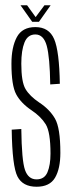

<svg xmlns="http://www.w3.org/2000/svg" viewBox="-20 -707 278 730"><path d="M119 3Q169 3 189.2 -31.2Q209.5 -65.5 209.5 -126Q209.5 -221 189 -256.2Q168.5 -291.5 129.5 -317Q93 -341.5 77 -368.5Q61 -395.5 61 -465Q61 -515.5 73.2 -545.8Q85.5 -576 114.5 -576Q146 -576 157.8 -532.5Q169.5 -489 171 -386L207.5 -388.5Q205.5 -512.5 186 -558.2Q166.5 -604 114.5 -604Q64.5 -604 44 -565.8Q23.5 -527.5 23.5 -465Q23.5 -382 41.5 -348.5Q59.5 -315 99.5 -288Q135.5 -264 153.8 -234.5Q172 -205 172 -123Q172 -79.5 160.5 -52.2Q149 -25 119 -25Q87.5 -25 75 -61Q62.5 -97 61 -216.5L24.5 -214Q26.5 -74.5 46.5 -35.8Q66.5 3 119 3ZM102.5 -624H128L172.5 -687H149L115.5 -642L83 -687H58Z"/></svg>

Font: Anybody ExtraCondensed ExtraLight
Style: Regular
Weight: 250
Width: 2
Version: Version 1.113;gftools[0.9.25]